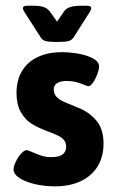

<svg xmlns="http://www.w3.org/2000/svg" viewBox="-20 -643 398 670"><path d="M27.3 0ZM27.3 -52.2Q27.3 -63 35.2 -79.1Q43 -95.2 54 -107.2Q64.9 -119.1 73.2 -119.1Q77.6 -119.1 92.3 -112.3Q109.4 -104.5 125 -99.6Q140.6 -94.7 160.6 -94.7Q185.5 -94.7 198.2 -104Q210.9 -113.3 210.9 -131.3Q210.9 -145 203.4 -154.1Q195.8 -163.1 184.1 -168.9Q172.4 -174.8 150.9 -183.1L136.7 -188.5Q108.9 -199.2 87.9 -212.9Q66.9 -226.6 52.2 -252.7Q37.6 -278.8 37.6 -318.8Q37.6 -363.3 56.9 -395.3Q76.2 -427.2 111.8 -444.1Q147.5 -460.9 195.8 -460.9Q223.6 -460.9 253.9 -455.6Q284.2 -450.2 304.9 -439Q325.7 -427.7 325.7 -410.6Q325.7 -400.9 319.6 -384.3Q313.5 -367.7 304.7 -355Q295.9 -342.3 288.1 -342.3Q285.6 -342.3 274.4 -346.7Q259.3 -353 245.4 -356.7Q231.4 -360.4 213.4 -360.4Q167.5 -360.4 167.5 -330.1Q167.5 -316.4 176 -306.6Q184.6 -296.9 197.3 -290.5Q210 -284.2 232.9 -275.4Q259.3 -264.6 265.6 -261.7Q299.8 -244.6 320.6 -216.6Q341.3 -188.5 341.3 -141.6Q341.3 -97.2 321.3 -63.5Q301.3 -29.8 262.7 -11.2Q224.1 7.3 170.9 7.3Q137.2 7.3 104 0Q70.8 -7.3 49.1 -21Q27.3 -34.7 27.3 -52.2ZM121.6 -513.2 64.9 -601.6Q60.1 -608.4 60.1 -614.7Q60.1 -619.1 64.2 -621.1Q68.4 -623 77.6 -623H96.7Q118.2 -623 131.8 -618.7Q145.5 -614.3 154.8 -601.6L179.2 -567.4L203.1 -602.5Q210.9 -614.3 226.1 -618.7Q241.2 -623 262.2 -623H281.7Q298.3 -623 298.3 -614.7Q298.3 -608.4 293.5 -601.6L237.3 -513.2Q230.5 -502.4 218.5 -499.5Q206.5 -496.6 184.1 -496.6H174.8Q152.3 -496.6 140.1 -499.5Q127.9 -502.4 121.6 -513.2Z"/></svg>

Font: Jaldi
Style: Bold
Weight: 400
Designer: Pablo Cosgaya and Nicolas Silva
Foundry: Omnibus-Type
Version: Version 1.007